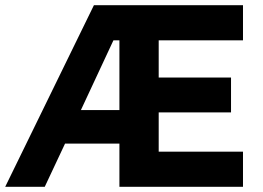

<svg xmlns="http://www.w3.org/2000/svg" viewBox="-21 -718 1009 738"><path d="M438 0H913V-135H589V-286H867V-420H589V-563H913V-698H340L-1 0H151L229 -166H438ZM438 -563V-295H290L415 -563Z"/></svg>

Font: IBM Plex Devanagari
Style: Bold
Weight: 700
Designer: Mike Abbink, Paul van der Laan, Pieter van Rosmalen, Erin McLaughlin
Foundry: Bold Monday
Version: Version 1.0